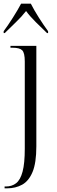

<svg xmlns="http://www.w3.org/2000/svg" viewBox="-20 -786 312 1046"><path d="M5 240V230H12Q45 230 68 212Q91 194 103 149Q115 104 115 24V-451Q115 -498 101 -512Q87 -526 48 -526H37V-536H178V11Q178 101 157.5 150.5Q137 200 101 220Q65 240 19 240ZM0 -616Q23 -647 50 -689.5Q77 -732 95 -766H148Q165 -732 192 -689.5Q219 -647 242 -616V-606H236Q209 -632 176 -664.5Q143 -697 122 -726Q98 -695 66.5 -665Q35 -635 6 -606H0Z"/></svg>

Font: Noto Serif Display SemiCondensed Light
Style: Regular
Weight: 300
Width: 4
Designer: Monotype Design Team
Foundry: Monotype Imaging Inc.
Version: Version 2.009